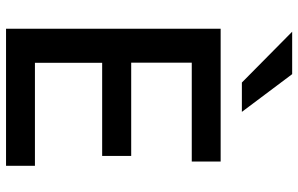

<svg xmlns="http://www.w3.org/2000/svg" viewBox="-196 -792 988 636"><g transform="rotate(90 298.0 -474.0)"><path d="M253.4 -781.2 85 -947.8H225.6L350.6 -781.2ZM75.2 0V-710.9H515.1V-615.2H187.5V-414.6H496.6V-318.4H188V-95.7H529.3V0Z"/></g></svg>

Font: Ride Light
Style: Bold
Weight: 600
Version: Version 3.000